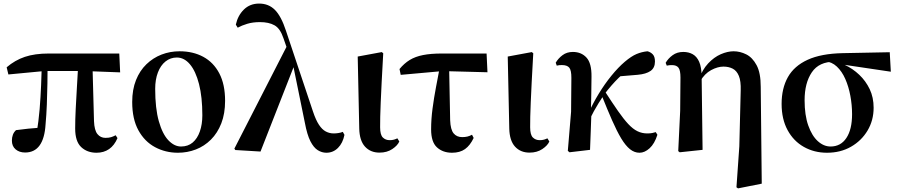

<svg xmlns="http://www.w3.org/2000/svg" viewBox="-20 -839 5030 1075"><path d="M120.5 14.9Q88.3 14.9 67.4 -2.8Q46.6 -20.5 46.6 -51.8Q46.6 -69.5 52.1 -84.4Q57.6 -99.3 69.8 -110.4Q103.2 -114.9 137.4 -118.5Q171.7 -122 210.7 -124.7L184.8 -95.7Q196.4 -159.4 201.9 -227.7Q207.4 -296 210.1 -361.3Q212.8 -426.6 214.3 -482H246.5Q246.5 -431.1 245.5 -371.7Q244.5 -312.4 242.2 -253.3Q239.9 -194.3 235.1 -142.7Q230.4 -64.5 201.8 -24.8Q173.2 14.9 120.5 14.9ZM26.9 -422.1 17.3 -462.2Q63.5 -501.9 119.2 -520.7Q174.9 -539.4 253.8 -539.4H647.8L652.7 -433.8L449.1 -441.5H231ZM520.5 16.2Q467.9 16.2 434.4 -15.6Q400.9 -47.4 400.9 -119.3Q400.9 -169 403.9 -228.9Q406.8 -288.8 410.8 -353.8Q414.7 -418.8 418.2 -482H497.6L506.3 -160.9Q508.3 -109.4 525.6 -88.3Q542.9 -67.1 570.2 -67.1Q589.2 -67.1 601.7 -70.9Q614.2 -74.7 627.6 -81.7L637.8 -65.8Q620.4 -24.9 590.8 -4.3Q561.2 16.2 520.5 16.2Z M976.2 16.2Q906.5 16.2 848.1 -15.1Q789.6 -46.4 754.9 -109.5Q720.2 -172.7 720.2 -267.9Q720.2 -337.8 741.5 -390.7Q762.7 -443.6 799.8 -479.3Q836.8 -515 884.5 -533.5Q932.2 -551.9 985.6 -551.9Q1060.8 -551.9 1118.3 -520.8Q1175.7 -489.7 1208 -428Q1240.3 -366.2 1240.3 -274.3Q1240.3 -202.9 1219.1 -148.4Q1197.8 -94 1160.9 -57.2Q1124 -20.5 1076.4 -2.1Q1028.8 16.2 976.2 16.2ZM993.4 -18.7Q1032.5 -18.7 1058.8 -41Q1085.1 -63.3 1099 -103.1Q1112.9 -142.8 1112.9 -193.3Q1112.9 -296.1 1094.3 -368.4Q1075.8 -440.6 1043.6 -478.8Q1011.5 -517 970.1 -517Q934.5 -517 906.9 -495.1Q879.3 -473.2 864.1 -433.5Q848.9 -393.7 848.9 -341.7Q848.9 -231.8 869.3 -160.1Q889.6 -88.3 922.8 -53.5Q956 -18.7 993.4 -18.7Z M1297.6 1 1292.2 -6.7 1592.3 -592.9 1629.9 -478.8 1438.6 9.5ZM1807.3 16.2Q1782.3 16.2 1759.2 1.9Q1736.2 -12.4 1717.8 -48.5Q1699.5 -84.7 1687.1 -150.9L1620.9 -475.3L1618.6 -476.9L1567.1 -624.8Q1548.9 -679.5 1517.1 -697.3Q1485.4 -715.2 1435.6 -715.2Q1395.3 -715.2 1364.2 -705.7Q1333.1 -696.3 1310.9 -684L1300.4 -701Q1311.6 -752.4 1345.6 -785.7Q1379.7 -819 1430.9 -819Q1484 -819 1519.2 -783.7Q1554.5 -748.4 1581.2 -666.6L1732.4 -214.5Q1748.4 -166.7 1765.9 -140.3Q1783.3 -113.8 1804 -102.9Q1824.7 -91.9 1848.7 -91.9Q1859.9 -91.9 1874.3 -94Q1888.6 -96.2 1899.4 -100.7L1908.6 -83.9Q1899.3 -37.6 1872.2 -10.7Q1845.1 16.2 1807.3 16.2Z M2104.8 15.5Q2054.4 15.5 2023.6 -18.1Q1992.9 -51.7 1991.4 -119.2L1982.8 -522.4L2117.5 -547.4L2125.7 -540.7Q2120.3 -445.9 2116.9 -378.9Q2113.6 -311.9 2111.6 -265.3Q2109.6 -218.6 2108.9 -185.7Q2108.3 -152.8 2108.3 -126.4Q2108.3 -84 2123.6 -69.1Q2138.9 -54.2 2161.5 -54.2Q2175.7 -54.2 2186 -57.2Q2196.3 -60.2 2204.8 -64.5L2215.7 -46.8Q2206 -24.2 2176.4 -4.4Q2146.8 15.5 2104.8 15.5Z M2223.6 -419.9 2216.9 -452.5Q2243.1 -484.3 2274.1 -503.2Q2305.2 -522.2 2348.8 -530.8Q2392.3 -539.4 2454.8 -539.4H2704.4L2709.3 -434.4L2458.7 -441ZM2510.7 16.2Q2459.6 16.2 2426.7 -13.8Q2393.8 -43.7 2393.8 -114.6Q2393.8 -171.5 2401.8 -231.4Q2409.8 -291.4 2420.9 -350Q2431.9 -408.6 2441.8 -459.8H2494.7L2500.4 -165.9Q2502.4 -113.3 2519.8 -92.3Q2537.3 -71.3 2567.5 -71.3Q2583.8 -71.3 2596.9 -74.4Q2610 -77.6 2622.8 -84.6L2632 -66.6Q2612.4 -24.9 2583.7 -4.3Q2555.1 16.2 2510.7 16.2Z M2944.8 15.5Q2894.4 15.5 2863.6 -18.1Q2832.9 -51.7 2831.4 -119.2L2822.8 -522.4L2957.5 -547.4L2965.7 -540.7Q2960.3 -445.9 2956.9 -378.9Q2953.6 -311.9 2951.6 -265.3Q2949.6 -218.6 2948.9 -185.7Q2948.3 -152.8 2948.3 -126.4Q2948.3 -84 2963.6 -69.1Q2978.9 -54.2 3001.5 -54.2Q3015.7 -54.2 3026 -57.2Q3036.3 -60.2 3044.8 -64.5L3055.7 -46.8Q3046 -24.2 3016.4 -4.4Q2986.8 15.5 2944.8 15.5Z M3168.5 13.6 3159.2 5.6 3177.5 -213.7 3179.1 -402.7Q3179.3 -445.6 3167.3 -460.2Q3155.3 -474.7 3125.9 -474.7Q3118.3 -474.7 3111.4 -474.1Q3104.5 -473.5 3097.2 -471.5L3091.4 -488Q3105.8 -512.4 3129.8 -530.3Q3153.9 -548.2 3187.3 -548.2Q3234.8 -548.2 3263.8 -516.5Q3292.8 -484.9 3291.8 -409.8Q3291.8 -363.8 3290.6 -315.3Q3289.3 -266.7 3288.7 -218.7L3291.5 -214.9Q3289.7 -159.6 3287.7 -107Q3285.6 -54.3 3283.6 0ZM3276.1 -159.8 3259.9 -180.8H3265L3273.9 -203.3Q3299.3 -260 3332.4 -314.3Q3365.5 -368.7 3403.3 -415.1Q3441 -461.5 3478.2 -493.2Q3515.1 -524.4 3544 -536.5Q3573 -548.7 3605.2 -551.9Q3622.8 -547.5 3634.9 -534.6Q3647.1 -521.8 3647.1 -494.6Q3647.1 -459 3622.2 -441.7Q3597.3 -424.4 3550.2 -420.2L3437.8 -410.8L3522.3 -471.6Q3483.3 -441.7 3443.9 -403.1Q3404.5 -364.5 3363.7 -311.3L3359.1 -304.3Q3343.8 -281.2 3331 -260.6Q3318.1 -240 3305.2 -216.5Q3292.3 -193 3276.1 -159.8ZM3560.5 16.2Q3532.1 16.2 3507.2 -3.7Q3482.4 -23.7 3458.1 -64Q3433.9 -104.3 3407.1 -165.2Q3380.3 -226.2 3347.7 -307.8L3366.7 -327.6Q3408.7 -262.6 3440.1 -217.6Q3471.5 -172.6 3497.5 -144.7Q3523.5 -116.8 3548.9 -104.4Q3574.3 -91.9 3604.3 -91.9Q3620.5 -91.9 3632.2 -94.3Q3643.8 -96.7 3651.4 -99.3L3660.8 -84.4Q3644.9 -34.2 3617.2 -9Q3589.6 16.2 3560.5 16.2Z M3777.4 7.1 3788.3 -218.7 3789.9 -404.9Q3789.9 -445.6 3778.7 -460.1Q3767.6 -474.5 3742.5 -474.5Q3735.2 -474.5 3728.3 -474Q3721.4 -473.5 3713.2 -471.5L3706.9 -487.3Q3721 -511.7 3745.9 -529.9Q3770.8 -548.2 3805.5 -548.2Q3836 -548.2 3858.9 -535.2Q3881.7 -522.3 3894.7 -492.8Q3907.7 -463.3 3908.5 -411.7V-407.7L3913.7 0L3785.7 13.6ZM4103.4 209.7 4119.4 -18.9 4127.2 -332.9Q4128.9 -384.8 4116.9 -413.9Q4105 -442.9 4082.5 -454.5Q4060 -466.1 4030.6 -466.1Q3998 -466.1 3961.5 -446.4Q3924.9 -426.7 3900.6 -384.4L3889.8 -393.2H3892.6Q3911.9 -448.5 3944.7 -483.7Q3977.6 -518.8 4015.6 -535.4Q4053.7 -551.9 4087.6 -551.9Q4123.4 -551.9 4158.2 -534.6Q4193 -517.2 4216.2 -474Q4239.3 -430.9 4239.3 -352.9L4245 189.3L4112.4 215.7Z M4610.5 16.2Q4538.9 16.2 4481.1 -16.3Q4423.3 -48.7 4389.8 -110.2Q4356.2 -171.8 4356.2 -257.1Q4356.2 -344.6 4391.4 -407.2Q4426.5 -469.7 4502 -504.3Q4577.4 -538.9 4698.5 -541.4L4961.6 -546.6L4967.7 -437.5L4679.8 -480.3L4652.9 -493.5Q4565.8 -494 4525.4 -434.2Q4484.9 -374.4 4484.9 -277.8Q4484.9 -194.4 4505.4 -136.5Q4525.8 -78.6 4559 -48.6Q4592.1 -18.7 4630.2 -18.7Q4687.3 -18.7 4719 -66.6Q4750.7 -114.5 4750.7 -199.6Q4750.7 -251.2 4741.1 -302.6Q4731.6 -354.1 4712.8 -396.8Q4694 -439.5 4665.4 -466.3Q4636.8 -493.2 4599.2 -495.5L4620.9 -504.5Q4666.2 -496.4 4710.6 -475.4Q4755 -454.4 4791.1 -420.2Q4827.3 -385.9 4849.4 -339.8Q4871.4 -293.6 4871.4 -235.7Q4871.4 -165.4 4837.5 -108.2Q4803.5 -51.1 4744.8 -17.5Q4686.1 16.2 4610.5 16.2Z"/></svg>

Font: Source Han Serif JP VF
Style: Regular
Weight: 250
Designer: Ryoko NISHIZUKA 西塚涼子 (kana & ideographs); Frank Grießhammer (Latin, Greek & Cyrillic); Wenlong ZHANG 张文龙 (bopomofo); San
Foundry: Adobe
Version: Version 2.001;hotconv 1.1.0;makeotfexe 2.6.0